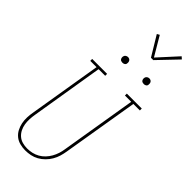

<svg xmlns="http://www.w3.org/2000/svg" viewBox="-364 -1216 1273 1273"><g transform="rotate(45 273.0 -579.5)"><path d="M195 8Q170 8 145 1.5Q120 -5 101 -20.5Q82 -36 70.5 -58Q59 -80 54 -104.5Q49 -129 50 -155.5Q51 -182 56 -208L140 -717H81V-735H221V-717H159L75 -205Q71 -182 70 -158.5Q69 -135 72.5 -113Q76 -91 86 -71Q96 -51 112.5 -36.5Q129 -22 151 -16Q173 -10 196 -10Q218 -10 240.5 -15Q263 -20 283.5 -31.5Q304 -43 320.5 -60.5Q337 -78 348.5 -98.5Q360 -119 367 -141Q374 -163 377 -185L465 -717H406V-735H546V-717H485L396 -182Q392 -157 385 -133.5Q378 -110 365 -87.5Q352 -65 333 -46Q314 -27 291.5 -14.5Q269 -2 244.5 3Q220 8 195 8ZM440 -859Q434 -859 428 -861Q422 -863 418.5 -868Q415 -873 414 -879Q413 -885 414 -891Q415 -896 417.5 -900Q420 -904 423.5 -906.5Q427 -909 431.5 -910.5Q436 -912 440 -912Q447 -912 452.5 -909.5Q458 -907 461.5 -902Q465 -897 466 -891Q467 -885 466 -879Q466 -874 463.5 -870Q461 -866 457 -863.5Q453 -861 449 -860Q445 -859 440 -859ZM240 -859Q234 -859 228 -861Q222 -863 218.5 -868Q215 -873 214 -879Q213 -885 214 -891Q215 -896 217.5 -900Q220 -904 223.5 -906.5Q227 -909 231.5 -910.5Q236 -912 240 -912Q247 -912 252.5 -909.5Q258 -907 261.5 -902Q265 -897 266 -891Q267 -885 266 -879Q266 -874 263.5 -870Q261 -866 257 -863.5Q253 -861 249 -860Q245 -859 240 -859ZM373 -1016H351L267 -1155L285 -1165L364 -1031L488 -1167L504 -1153Z"/></g></svg>

Font: Iosevka Slab Thin Oblique
Style: Regular
Weight: 100
Italic angle: -9°
Monospace: yes
Designer: Belleve Invis
Foundry: Belleve Invis
Version: Version 11.1.0; ttfautohint (v1.8.3)